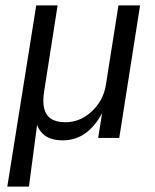

<svg xmlns="http://www.w3.org/2000/svg" viewBox="-20 -510 574 710"><path d="M7 180 114 -490H193L144 -177Q137 -137 143 -110.5Q149 -84 168.5 -71Q188 -58 221 -58Q259 -58 290.5 -76.5Q322 -95 344 -126.5Q366 -158 372 -199L418 -490H498L421 0H343L359 -101H362Q338 -50 300 -20.5Q262 9 212 9Q171 9 146.5 -8.5Q122 -26 113 -61L119 -62L87 180Z"/></svg>

Font: Nunito Sans 10pt SemiCondensed
Style: Italic
Weight: 400
Width: 4
Italic angle: -9°
Designer: Vernon Adams
Foundry: Vernon Adams
Version: Version 3.101;gftools[0.9.27]